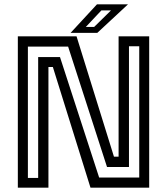

<svg xmlns="http://www.w3.org/2000/svg" viewBox="-20 -868 772 888"><path d="M109 -45H156.5V-604H257.5L438.5 -47H624V-654H576.5V-95.5H475L295 -652.5H109ZM62.5 0V-700H334L507 -143.5H528.5V-700H670V0H398.5L224.5 -558H204V0ZM306.5 -716 428.5 -848H572L430 -716ZM377 -743.5H415.5L493.5 -820H449Z"/></svg>

Font: Tourney Medium
Style: Regular
Weight: 500
Designer: Tyler Finck
Foundry: Etcetera Type Co
Version: Version 1.015